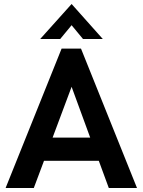

<svg xmlns="http://www.w3.org/2000/svg" viewBox="-20 -940 714 960"><path d="M288 -697H385L665 0H524L474 -136H200L149 0H8ZM431 -252 338 -506 243 -252ZM338 -920 494 -745H395L338 -814L281 -745H181Z"/></svg>

Font: Hanken Grotesk
Style: Bold
Weight: 700
Designer: Alfredo Marco Pradil
Foundry: Hanken Design Co.
Version: Version 3.014